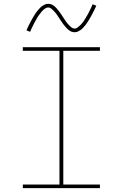

<svg xmlns="http://www.w3.org/2000/svg" viewBox="-20 -981 640 1001"><path d="M99 0V-19H290V-716H99V-735H501V-716H310V-19H501V0ZM369 -813Q356 -813 345.5 -819.5Q335 -826 326.5 -835Q318 -844 311 -853.5Q304 -863 297 -873.5Q290 -884 283 -895Q276 -906 268.5 -915Q261 -924 251 -933Q241 -942 231 -942Q226 -942 223.5 -941Q221 -940 217.5 -938Q214 -936 209.5 -932.5Q205 -929 200 -923.5Q195 -918 192.5 -914.5Q190 -911 187.5 -908Q185 -905 183 -902Q181 -899 178.5 -895.5Q176 -892 173.5 -888Q171 -884 169 -879.5Q167 -875 164 -870.5Q161 -866 158.5 -861Q156 -856 153.5 -850.5Q151 -845 148 -839.5Q145 -834 142.5 -828Q140 -822 137 -815L118 -823Q123 -835 128 -845Q133 -855 138 -864.5Q143 -874 147.5 -882Q152 -890 156.5 -897.5Q161 -905 165 -911Q169 -917 173.5 -922.5Q178 -928 185.5 -936.5Q193 -945 200.5 -950Q208 -955 215 -958Q222 -961 231 -961Q244 -961 254.5 -955Q265 -949 273.5 -939.5Q282 -930 289 -920.5Q296 -911 303 -900.5Q310 -890 317 -879Q324 -868 331.5 -859Q339 -850 349 -841Q359 -832 369 -832Q374 -832 376.5 -833Q379 -834 382.5 -836.5Q386 -839 390.5 -842.5Q395 -846 400 -851Q405 -856 407.5 -859.5Q410 -863 412.5 -866Q415 -869 417 -872Q419 -875 421.5 -879Q424 -883 426.5 -887Q429 -891 431 -895Q433 -899 436 -903.5Q439 -908 441.5 -913Q444 -918 446.5 -923.5Q449 -929 452 -934.5Q455 -940 457.5 -946Q460 -952 463 -959L482 -951Q477 -940 472 -929.5Q467 -919 462 -910Q457 -901 452.5 -892.5Q448 -884 443.5 -877Q439 -870 435 -863.5Q431 -857 426.5 -851.5Q422 -846 414.5 -837.5Q407 -829 399.5 -824Q392 -819 385 -816Q378 -813 369 -813Z"/></svg>

Font: Iosevka SS04 Thin Extended
Style: Regular
Weight: 100
Width: 7
Monospace: yes
Designer: Belleve Invis
Foundry: Belleve Invis
Version: Version 19.0.0; ttfautohint (v1.8.4)